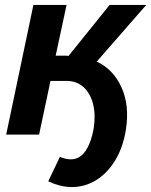

<svg xmlns="http://www.w3.org/2000/svg" viewBox="-20 -544 611 776"><path d="M371 -295Q438 -264 471 -191Q504 -118 489 -21Q478 50 446.5 102.5Q415 155 369.5 183.5Q324 212 271 212Q245 212 220.5 205.5Q196 199 175 189L222 90Q246 100 266 100Q304 100 327 64Q350 28 359 -27Q367 -81 356 -124Q345 -167 317.5 -192Q290 -217 248 -217H184L138 0H5L115 -524H249L205 -319H236Q241 -319 246.5 -319Q252 -319 257 -318L423 -524H571Z"/></svg>

Font: Raleway
Style: Bold Italic
Weight: 700
Italic angle: -12°
Designer: Matt McInerney, Pablo Impallari, Rodrigo Fuenzalida
Foundry: Matt McInerney, Pablo Impallari, Rodrigo Fuenzalida
Version: Version 4.101;RELEASE